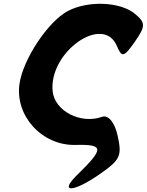

<svg xmlns="http://www.w3.org/2000/svg" viewBox="-20 -816 788 1032"><path d="M345 -757C239 -701 105 -500 85 -367C59 -194 205 -33 385 -37C540 -41 541 -18 394 125C294 223 375 219 519 118C628 42 636 20 612 -88C596 -159 562 -200 528 -188C414 -147 274 -219 263 -325C241 -537 537 -744 609 -567C635 -505 647 -509 705 -592C763 -675 763 -694 705 -742C626 -807 454 -814 345 -757Z"/></svg>

Font: Hussar Skorodowane
Style: Ky
Weight: 700
Foundry: Cannot Into Space Fonts
Version: Version 0.892